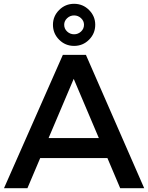

<svg xmlns="http://www.w3.org/2000/svg" viewBox="-20 -988 778 1008"><path d="M258 -858Q258 -903 290.5 -935.5Q323 -968 369 -968Q415 -968 447.5 -935.5Q480 -903 480 -858Q480 -812 447.5 -779.5Q415 -747 369 -747Q323 -747 290.5 -779.5Q258 -812 258 -858ZM317 -858Q317 -837 332.5 -822.5Q348 -808 369 -808Q390 -808 405.5 -822.5Q421 -837 421 -858Q421 -878 405.5 -892.5Q390 -907 369 -907Q348 -907 332.5 -892.5Q317 -878 317 -858ZM611 0 544 -158H191L124 0H1L310 -700H431L737 0ZM235 -263H499L367 -574Z"/></svg>

Font: Montserrat-Arabic
Style: Regular
Weight: 400
Designer: Mohamed Gaber
Foundry: Kief Type Foundry
Version: Version 5.008;PS 005.008;hotconv 1.0.88;makeotf.lib2.5.64775